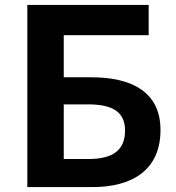

<svg xmlns="http://www.w3.org/2000/svg" viewBox="-20 -760 715 780"><path d="M91 0H356C514 0 632 -67 632 -232C632 -391 508 -446 352 -446H239V-617H584V-740H91ZM239 -114V-336H338C436 -336 488 -306 488 -230C488 -150 439 -114 339 -114Z"/></svg>

Font: Noto Sans CJK KR Bold
Style: Regular
Weight: 700
Designer: Ryoko NISHIZUKA (kana & ideographs); Paul D. Hunt (Latin, Greek & Cyrillic); Wenlong ZHANG (bopomofo); Sandoll Communica
Foundry: Adobe Systems Incorporated
Version: Version 1.004;PS 1.004;hotconv 1.0.82;makeotf.lib2.5.63406